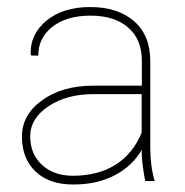

<svg xmlns="http://www.w3.org/2000/svg" viewBox="-20 -502 515 534"><path d="M238.8 -263.7H374.5V-333Q374.5 -392.6 336.4 -425.5Q298.3 -458.5 231.7 -458.5Q165 -458.5 125.7 -427.5Q86.4 -396.5 86.4 -347.2L66.4 -347.7L65.4 -350.1Q63 -406.2 108.9 -444.3Q154.8 -482.4 231 -482.4Q307.1 -482.4 352.5 -443.4Q397.9 -404.3 397.9 -332V-93.8Q397.9 -39.6 410.2 1.5H383.8Q374 -51.3 374 -79.6L374.5 -85.9Q349.1 -41 299.8 -14.9Q250.5 11.2 183.6 11.2Q116.7 11.2 78.9 -24.9Q41 -61 41 -122.1Q41 -183.1 97.4 -223.4Q153.8 -263.7 238.8 -263.7ZM182.6 -13.2Q252.9 -13.2 301.8 -44.2Q350.6 -75.2 374 -133.3V-240.2H239.7Q165 -240.2 114.5 -206.3Q64 -172.4 64 -123Q64 -73.7 96.7 -43.5Q129.4 -13.2 182.6 -13.2Z"/></svg>

Font: Yantramanav Thin
Style: Regular
Weight: 250
Version: Version 1.001;PS 1.0;hotconv 1.0.72;makeotf.lib2.5.5900; ttf